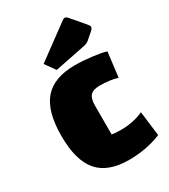

<svg xmlns="http://www.w3.org/2000/svg" viewBox="-186 -828 820 932"><g transform="rotate(-30 224.5 -362.0)"><path d="M30 -250Q30 -387 85 -451Q140 -515 258 -515Q302 -515 354 -508.5Q406 -502 429 -494L412 -356Q369 -369 313 -369Q276 -369 260.5 -352.5Q245 -336 245 -296V-135Q261 -131 296 -131Q366 -131 422 -157L439 -19Q356 15 258 15Q140 15 85 -49Q30 -113 30 -250ZM130 -596 319 -735Q324 -739 330 -739Q335 -739 338.5 -737Q342 -735 348 -728L411 -654Q420 -644 420 -637Q420 -629 409 -619L371 -586Q360 -577 345 -574L171 -539Z"/></g></svg>

Font: Changa ExtraBold
Style: Regular
Weight: 800
Designer: Eduardo Rodriguez Tunni
Foundry: Eduardo Rodriguez Tunni
Version: Version 2.002; ttfautohint (v1.5) -l 8 -r 50 -G 220 -x 14 -H